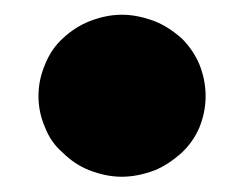

<svg xmlns="http://www.w3.org/2000/svg" viewBox="-20 -427 328 258"><path d="M40.5 -340.3Q48.8 -361.3 64.5 -375.5Q80.6 -390.6 100.1 -398.4Q122.6 -407.2 143.6 -407.2Q165 -407.2 188 -398.4Q205.6 -391.6 224.1 -375.5Q239.7 -359.9 248 -340.3Q256.3 -319.3 256.3 -297.9Q256.3 -276.4 248 -255.9Q239.7 -236.3 224.1 -221.7Q206.1 -205.6 188 -198.2Q165 -189.5 143.6 -189.5Q122.6 -189.5 100.1 -198.2Q80.1 -206.1 64.5 -221.7Q48.3 -235.4 40.5 -255.9Q31.7 -275.9 31.7 -297.9Q31.7 -319.8 40.5 -340.3Z"/></svg>

Font: Lato-ExtraBold
Style: Regular
Weight: 500
Designer: Lukasz Dziedzic with Adam Twardoch and Botio Nikoltchev
Foundry: tyPoland Lukasz Dziedzic
Version: ""